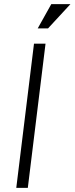

<svg xmlns="http://www.w3.org/2000/svg" viewBox="-20 -912 362 932"><path d="M59 0 145 -700H201L115 0ZM213 -774H163L229 -892H322Z"/></svg>

Font: Inclusive Sans Light
Style: Italic
Weight: 300
Italic angle: -7°
Designer: Olivia King
Foundry: Olivia King
Version: Version 2.004